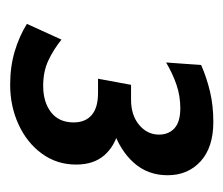

<svg xmlns="http://www.w3.org/2000/svg" viewBox="-51 -765 440 378"><g transform="rotate(90 169.0 -576.0)"><path d="M147 -376Q111 -376 81 -385Q51 -394 27 -409L58 -477Q78 -461 99.5 -451Q121 -441 149 -441Q181 -441 201 -456.5Q221 -472 221 -501Q221 -524 206.5 -536.5Q192 -549 163 -549H135L147 -614H176Q207 -614 226 -630Q245 -646 245 -669Q245 -688 232.5 -699.5Q220 -711 193 -711Q169 -711 147 -703.5Q125 -696 103 -683L108 -752Q133 -763 160.5 -769.5Q188 -776 220 -776Q270 -776 297.5 -751Q325 -726 325 -686Q325 -647 300.5 -619.5Q276 -592 234 -578L236 -590Q268 -582 286 -561Q304 -540 304 -506Q304 -468 282.5 -438.5Q261 -409 225 -392.5Q189 -376 147 -376Z"/></g></svg>

Font: Cabin VF Beta
Style: Italic
Weight: 400
Italic angle: -7°
Designer: Pablo Impallari
Foundry: Pablo Impallari. http://www.impallari.com Igino Marini. http://www.ikern.com
Version: Version 2.300